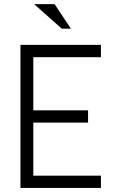

<svg xmlns="http://www.w3.org/2000/svg" viewBox="-20 -920 554 940"><path d="M80.1 0V-700.2H474.1V-640.1H143.1V-379.9H411.1V-319.8H143.1V-60.1H474.1V0ZM147 -899.9H247.1L327.1 -779.8H282.2Z"/></svg>

Font: Abel
Style: Regular
Weight: 400
Designer: Matthew Desmond
Foundry: Matthew Desmond
Version: Version 1.002